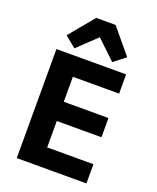

<svg xmlns="http://www.w3.org/2000/svg" viewBox="-171 -1055 942 1155"><g transform="rotate(20 300.0 -478.0)"><path d="M80 0V-698H526V-575H230V-415H516V-292H230V-123H526V0ZM365 -956 497 -797 422 -739 301 -854 180 -739 109 -797 241 -956Z"/></g></svg>

Font: iA Writer Duo V
Style: Regular
Weight: 400
Designer: Mike Abbink, Paul van der Laan, Pieter van Rosmalen, Oliver Reichenstein
Foundry: Information Architects Inc.
Version: Version 2.000